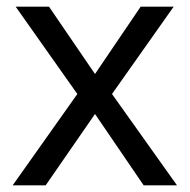

<svg xmlns="http://www.w3.org/2000/svg" viewBox="-20 -556 569 576"><path d="M212 -274 27 -536H127L265 -334L402 -536H501L316 -274L511 0H411L265 -214L117 0H18Z"/></svg>

Font: Noto Sans SignWriting
Style: Regular
Weight: 400
Designer: Monotype Design Team
Foundry: Monotype Imaging Inc.
Version: Version 2.004; ttfautohint (v1.8.4.7-5d5b)